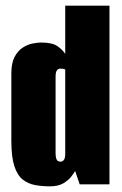

<svg xmlns="http://www.w3.org/2000/svg" viewBox="-20 -650 431 677"><path d="M156 7Q128 7 103.5 2.5Q79 -2 60 -17Q41 -32 30.5 -64.5Q20 -97 20 -154V-391Q20 -428 31.5 -449.5Q43 -471 60 -482Q77 -493 94.5 -496.5Q112 -500 125 -500Q165 -500 183 -487Q201 -474 210 -460V-630H366V0H261L245 -47Q241 -40 231 -27Q221 -14 203 -3.5Q185 7 156 7ZM193 -80Q197 -80 200 -81.5Q203 -83 205.5 -86.5Q208 -90 209 -95.5Q210 -101 210 -110V-405Q210 -405 207.5 -406Q205 -407 201.5 -407.5Q198 -408 193 -408Q189 -408 186 -406.5Q183 -405 180.5 -401.5Q178 -398 177 -392.5Q176 -387 176 -378V-110Q176 -99 178 -92Q180 -85 184 -82.5Q188 -80 193 -80Z"/></svg>

Font: Alumni Sans Black
Style: Regular
Weight: 900
Designer: Robert E. Leuschke
Foundry: Robert E. Leuschke
Version: Version 1.018